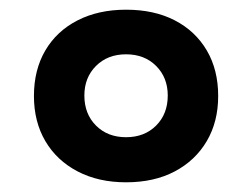

<svg xmlns="http://www.w3.org/2000/svg" viewBox="-20 -690 520 396"><path d="M240 -314Q183 -314 140 -336.5Q97 -359 73.5 -399Q50 -439 50 -492Q50 -546 73.5 -586Q97 -626 140 -648Q183 -670 240 -670Q298 -670 340.5 -648Q383 -626 406.5 -586Q430 -546 430 -492Q430 -439 406.5 -399Q383 -359 340.5 -336.5Q298 -314 240 -314ZM240 -407Q278 -407 302 -431Q326 -455 326 -493Q326 -530 302 -554Q278 -578 240 -578Q202 -578 178 -554Q154 -530 154 -493Q154 -455 178 -431Q202 -407 240 -407Z"/></svg>

Font: Kantumruy Pro SemiBold
Style: Regular
Weight: 600
Version: Version 1.002